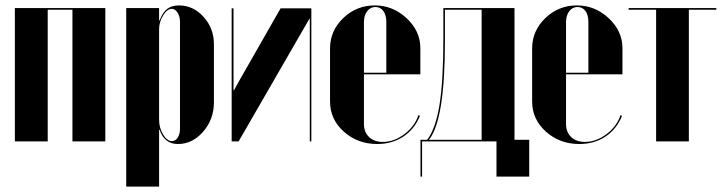

<svg xmlns="http://www.w3.org/2000/svg" viewBox="-20 -525 2693 713"><path d="M35.2 -495.1H371.1V0H249V-488.8H157.2V0H35.2Z M448.7 168V-495.1H570.8V-449.2H572.8Q584 -479.5 601.1 -492.2Q618.2 -504.9 644.5 -504.9Q697.8 -504.9 736.1 -462.2Q774.4 -419.4 774.4 -360.8V-145Q774.4 -82 734.6 -36.1Q694.8 9.8 640.6 9.8Q590.3 9.8 572.8 -43H570.8V168ZM570.8 -80.1Q570.8 -50.3 585.7 -25.6Q600.6 -1 618.7 -1Q631.3 -1 639.9 -13.9Q648.4 -26.9 648.4 -46.9V-443.8Q648.4 -463.9 639.4 -478Q630.4 -492.2 617.7 -492.2Q601.1 -492.2 585.9 -467.8Q570.8 -443.4 570.8 -417Z M1022 -494.1H1136.2V0H1130.4V-456.1H1129.4L866.2 0H840.3V-494.1H847.2V-189.9H849.1L864.3 -217.8Z M1205.6 -345.2Q1205.6 -410.6 1254.6 -457.8Q1303.7 -504.9 1371.6 -504.9Q1439 -504.9 1490 -457.3Q1541 -409.7 1541 -346.2V-249H1331.5V-64.9Q1331.5 -34.2 1350.6 -16.1Q1369.6 2 1401.9 2Q1443.4 2 1481.7 -26.9Q1520 -55.7 1533.7 -97.2L1539.6 -95.2Q1520 -45.9 1478.3 -18.1Q1436.5 9.8 1380.9 9.8Q1308.1 9.8 1256.8 -36.1Q1205.6 -82 1205.6 -147.9ZM1331.5 -254.9H1414.6V-442.9Q1414.6 -469.2 1403.6 -484.1Q1392.6 -499 1374 -499Q1355.5 -499 1343.5 -483.4Q1331.5 -467.8 1331.5 -442.9Z M1547.4 130.9H1541.5V-5.9H1566.4Q1597.7 -46.9 1612.1 -135.7Q1626.5 -224.6 1626.5 -383.8V-495.1H1890.6V-5.9H1945.3V130.9H1823.7V0H1547.4ZM1572.8 -5.9H1768.6V-488.8H1632.3V-373Q1632.3 -78.6 1572.8 -5.9Z M1956.1 -345.2Q1956.1 -410.6 2005.1 -457.8Q2054.2 -504.9 2122.1 -504.9Q2189.5 -504.9 2240.5 -457.3Q2291.5 -409.7 2291.5 -346.2V-249H2082V-64.9Q2082 -34.2 2101.1 -16.1Q2120.1 2 2152.3 2Q2193.8 2 2232.2 -26.9Q2270.5 -55.7 2284.2 -97.2L2290 -95.2Q2270.5 -45.9 2228.8 -18.1Q2187 9.8 2131.3 9.8Q2058.6 9.8 2007.3 -36.1Q1956.1 -82 1956.1 -147.9ZM2082 -254.9H2165V-442.9Q2165 -469.2 2154.1 -484.1Q2143.1 -499 2124.5 -499Q2106 -499 2094 -483.4Q2082 -467.8 2082 -442.9Z M2640.1 -495.1V-488.8H2538.1V0H2416.5V-488.8H2314.5V-495.1Z"/></svg>

Font: Moniqa Black Display
Style: Regular
Weight: 900
Designer: Rajesh Rajput
Foundry: Rajesh Rajput
Version: Version 1.000